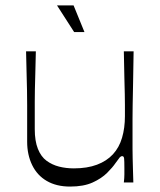

<svg xmlns="http://www.w3.org/2000/svg" viewBox="-20 -672 588 707"><path d="M238 15Q188 15 152.5 -5.5Q117 -26 98.5 -64Q80 -102 80 -150Q80 -195 80 -227Q80 -259 80 -285Q80 -311 79.5 -338Q79 -365 78 -399Q77 -433 76 -483H112Q111 -434 110 -401Q109 -368 108.5 -343.5Q108 -319 108 -298Q108 -277 108 -253.5Q108 -230 108 -196Q108 -153 119.5 -124Q131 -95 151.5 -80Q172 -65 197.5 -58.5Q223 -52 252 -52Q301 -52 337 -65.5Q373 -79 396 -104Q419 -129 429.5 -165Q440 -201 440 -244Q440 -268 440 -285.5Q440 -303 439.5 -325.5Q439 -348 438 -385Q437 -422 436 -483H472Q471 -411 470 -363.5Q469 -316 468.5 -285.5Q468 -255 468 -235Q468 -215 468 -199.5Q468 -184 468 -166Q468 -142 468 -124Q468 -106 468.5 -89Q469 -72 469.5 -51Q470 -30 471 0H436Q438 -17 438 -30Q438 -43 438 -53Q438 -80 437 -88.5Q436 -97 430 -97Q425 -97 421 -92.5Q417 -88 405 -71Q395 -56 374.5 -35.5Q354 -15 321 0Q288 15 238 15ZM253 -554 190 -652H251L291 -554Z"/></svg>

Font: Ojuju
Style: Regular
Weight: 400
Designer: Chisaokwu Joboson, Mirko Velimirovic
Foundry: Udi Foundry
Version: Version 1.000